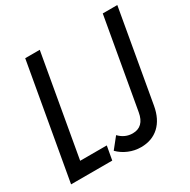

<svg xmlns="http://www.w3.org/2000/svg" viewBox="-198 -870 1029 1040"><g transform="rotate(-30 316.0 -350.0)"><path d="M395 15.5Q355.5 15.5 319 0.2Q282.5 -15 256 -42L309.5 -109Q345 -72 393 -72Q463 -72 477.5 -154.5L576.5 -716H667.5L567 -144.5Q553.5 -67.5 508.8 -26Q464 15.5 395 15.5ZM-35 0 91.5 -716H182.5L71.5 -86H238L222.5 0Z"/></g></svg>

Font: Google Sans Code
Style: Italic
Weight: 400
Italic angle: -10°
Monospace: yes
Designer: Google Sans Code Authors
Foundry: Google LLC
Version: Version 6.000